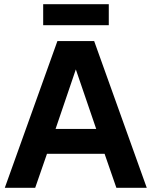

<svg xmlns="http://www.w3.org/2000/svg" viewBox="-20 -896 724 916"><path d="M186 -775.9V-876H499V-775.9ZM2.9 0 253.9 -700.2H429.2L680.2 0H535.2L479 -162.1H204.1L147.9 0ZM245.1 -280.8H439L341.8 -564.9Z"/></svg>

Font: SUSE
Style: Bold
Weight: 700
Designer: Rene Bieder
Foundry: SUSE
Version: Version 1.000